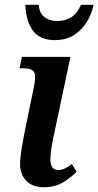

<svg xmlns="http://www.w3.org/2000/svg" viewBox="-20 -774 412 804"><path d="M164 10Q116 10 90 -17Q64 -44 64 -88Q64 -112 71 -154.5Q78 -197 86 -235L122 -410Q132 -457 122.5 -472.5Q113 -488 77 -488H62L72 -536H275L207 -215Q201 -189 196 -159Q191 -129 191 -108Q191 -62 223 -62Q238 -62 251.5 -68.5Q265 -75 281 -87L301 -55Q279 -32 245 -11Q211 10 164 10ZM210 -606Q147 -606 118 -645.5Q89 -685 86 -754H142Q145 -719 166 -702.5Q187 -686 220 -686Q253 -686 278.5 -702Q304 -718 319 -754H372Q364 -716 343.5 -682Q323 -648 289.5 -627Q256 -606 210 -606Z"/></svg>

Font: Noto Serif SemiCondensed SemiBold
Style: Italic
Weight: 600
Width: 4
Italic angle: -12°
Designer: Monotype Design Team
Foundry: Monotype Imaging Inc.
Version: Version 2.014; ttfautohint (v1.8.4.7-5d5b)